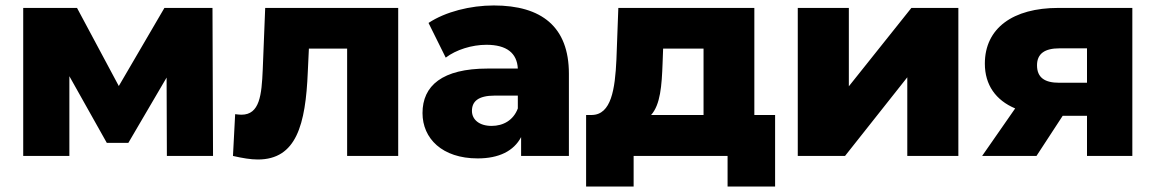

<svg xmlns="http://www.w3.org/2000/svg" viewBox="-20 -571 4231 703"><path d="M234 -292 371 -48H450L590 -287L591 0H760L758 -542H582L415 -256L262 -542H65V0H234Z M833 0C868 8 898 13 924 13C1065 13 1099 -114 1107 -308L1111 -393H1251V0H1438V-542H951L942 -316C938 -223 931 -151 864 -151C857 -151 849 -152 841 -153Z M1876 -174C1860 -131 1823 -110 1780 -110C1735 -110 1708 -133 1708 -165C1708 -199 1730 -221 1792 -221H1876ZM1729 9C1807 9 1861 -18 1888 -69V0H2063V-301C2063 -473 1963 -551 1788 -551C1702 -551 1611 -528 1549 -487L1612 -360C1650 -389 1708 -407 1761 -407C1836 -407 1873 -376 1876 -320H1766C1599 -320 1527 -257 1527 -157C1527 -64 1599 9 1729 9Z M2364 -150C2398 -188 2403 -257 2406 -339L2408 -393H2556V-150ZM2300 0H2644V112H2818V-150H2742V-542H2244L2237 -353C2232 -244 2218 -151 2147 -150H2126V112H2300Z M3074 0 3302 -288V0H3489V-542H3317L3088 -255V-542H2901V0Z M3858 -268C3805 -268 3777 -287 3777 -332C3777 -375 3806 -394 3859 -394H3960V-268ZM3871 -147H3960V0H4126V-542H3855C3689 -542 3586 -468 3586 -338C3586 -260 3626 -204 3697 -174L3576 0H3775Z"/></svg>

Font: Montserrat-Alt1 ExtBd
Style: Regular
Weight: 800
Designer: Differentunic
Foundry: Differentunic
Version: Version 7.222